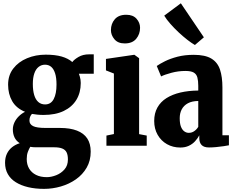

<svg xmlns="http://www.w3.org/2000/svg" viewBox="-20 -908 1456 1196"><path d="M254.5 268.5Q200 268.5 155.5 258Q111 247.5 78.5 227.2Q46 207 28.8 176.5Q11.5 146 11.5 106Q11.5 74 23 49.8Q34.5 25.5 55.2 9Q76 -7.5 103 -16Q80.5 -30.5 70.2 -52.5Q60 -74.5 60 -102Q60 -123.5 69.5 -144.5Q79 -165.5 96.5 -183Q114 -200.5 136 -211.5Q81 -234 55.8 -278.2Q30.5 -322.5 30.5 -380.5Q30.5 -439.5 62.8 -481.2Q95 -523 148.5 -545.2Q202 -567.5 265 -567.5Q323.5 -567.5 364.2 -555.8Q405 -544 430.5 -521.5Q441.5 -537 469 -553.2Q496.5 -569.5 535 -569.5H564V-448.5H471.5Q474.5 -440.5 477.2 -431Q480 -421.5 481.5 -411.8Q483 -402 483 -391Q483 -331 455.8 -286.2Q428.5 -241.5 377 -216.8Q325.5 -192 251.5 -192Q231.5 -192 213.2 -193.8Q195 -195.5 179 -198.5Q171 -189.5 167.2 -179.5Q163.5 -169.5 163.5 -156.5Q163.5 -134 186.2 -122.5Q209 -111 264 -111H354Q416.5 -111 459.2 -94.5Q502 -78 523.5 -45.5Q545 -13 545 36.5Q545 93 520 136.2Q495 179.5 453 209Q411 238.5 359.2 253.5Q307.5 268.5 254.5 268.5ZM271.5 195.5Q299.5 195.5 330 183.5Q360.5 171.5 381.8 147.2Q403 123 403 85.5Q403 58 395 41.5Q387 25 368 17.2Q349 9.5 317.5 9.5H204Q195 9.5 185.8 8.8Q176.5 8 168.5 6.5Q160.5 19.5 153.5 38.2Q146.5 57 146.5 82.5Q146.5 117 161.5 142.2Q176.5 167.5 204.5 181.5Q232.5 195.5 271.5 195.5ZM261 -257.5Q297 -257.5 314.5 -290.8Q332 -324 332 -381Q332 -424 323.2 -451.2Q314.5 -478.5 298.8 -491.8Q283 -505 260.5 -505Q238 -505 220.5 -491.2Q203 -477.5 193.8 -450.8Q184.5 -424 184.5 -385Q184.5 -345 193 -316.2Q201.5 -287.5 218.8 -272.5Q236 -257.5 261 -257.5Z M643 0V-63.5L689.5 -73V-450L640 -469.5V-541L814.5 -566.5H817.5L846.5 -545.5V-72.5L894 -63.5V0ZM756.5 -637.5Q714.5 -637.5 692.8 -663.5Q671 -689.5 671 -720.5Q671 -760 695 -788Q719 -816 766 -816H767Q808.5 -816 830.5 -791.2Q852.5 -766.5 852.5 -735Q852.5 -695.5 828.5 -666.5Q804.5 -637.5 757.5 -637.5Z M1103.5 11Q1057 11 1020 -10Q983 -31 961.8 -68.5Q940.5 -106 940.5 -154.5Q940.5 -202.5 960.5 -238.2Q980.5 -274 1017.2 -297Q1054 -320 1104.2 -331.8Q1154.5 -343.5 1215 -344V-373.5Q1215 -404.5 1209.5 -425.2Q1204 -446 1187 -456Q1170 -466 1135 -466Q1090.5 -466 1047.8 -454.5Q1005 -443 983.5 -432L956.5 -497Q975.5 -510.5 1008.2 -526.8Q1041 -543 1086 -554.8Q1131 -566.5 1187 -566.5Q1258 -566.5 1296.8 -543Q1335.5 -519.5 1350.5 -474.2Q1365.5 -429 1365.5 -363V-65.5H1406V-3Q1396 -1 1374 2.5Q1352 6 1327 8.2Q1302 10.5 1282 10.5Q1250.5 10.5 1236 -4.5Q1221.5 -19.5 1221.5 -47V-65Q1211 -45.5 1195 -28Q1179 -10.5 1156.2 0.2Q1133.5 11 1103.5 11ZM1156 -80.5Q1175.5 -80.5 1191 -91.8Q1206.5 -103 1215 -118V-279Q1176 -278.5 1150.5 -264.8Q1125 -251 1112.2 -227Q1099.5 -203 1099.5 -171.5Q1099.5 -138.5 1107.2 -118.8Q1115 -99 1128 -89.8Q1141 -80.5 1156 -80.5ZM1193.5 -628Q1173.5 -639.5 1146.8 -660.2Q1120 -681 1092.2 -707Q1064.5 -733 1040.8 -760Q1017 -787 1003 -810.5L1106.5 -887.5L1250 -675.5L1194.5 -628Z"/></svg>

Font: Merriweather 24pt SemiCondensed Black
Style: Regular
Weight: 900
Width: 4
Designer: Eben Sorkin
Foundry: Eben Sorkin
Version: Version 2.100